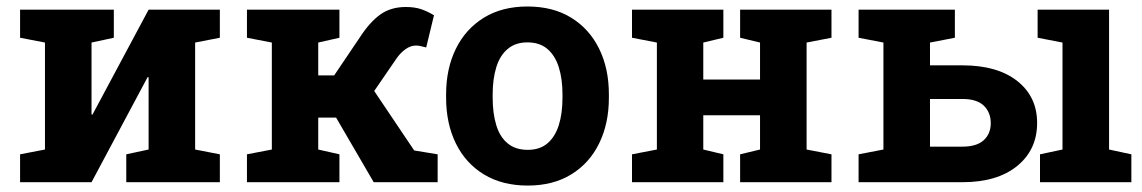

<svg xmlns="http://www.w3.org/2000/svg" viewBox="-20 -558 3496 588"><path d="M41.5 0V-85.4L117.7 -100.1V-427.7L41.5 -442.4V-528.3H260.3H328.6V-442.4L260.3 -427.7V-207.5L263.2 -207L435.1 -528.3H577.6H653.3V-442.4L577.6 -427.7V-100.1L653.3 -85.4V0H366.7V-85.4L435.1 -100.1V-321.3L432.1 -321.8L260.3 0Z M736.3 0V-85.4L812.5 -100.1V-427.7L736.3 -442.4V-528.3H1019.5V-442.4L954.6 -427.7V-327.1H1003.4L1082.5 -444.3Q1112.3 -490.2 1144.5 -513.4Q1176.8 -536.6 1222.7 -536.6Q1250 -536.6 1270 -529.8Q1290 -522.9 1309.1 -511.2L1285.2 -412.6Q1271.5 -416 1266.4 -417.2Q1261.2 -418.5 1253.9 -418.5Q1237.3 -418.5 1221.7 -407.2Q1206.1 -396 1194.3 -378.9L1126 -279.3L1248.5 -97.2L1320.3 -85.4V0H1124.5L1009.3 -197.8H954.6V-100.1L1019.5 -85.4V0Z M1596.2 10.3Q1518.1 10.3 1461.9 -23.9Q1405.8 -58.1 1376 -118.9Q1346.2 -179.7 1346.2 -258.8V-269Q1346.2 -347.7 1376 -408.4Q1405.8 -469.2 1461.7 -503.7Q1517.6 -538.1 1595.2 -538.1Q1673.8 -538.1 1729.5 -503.7Q1785.2 -469.2 1814.9 -408.7Q1844.7 -348.1 1844.7 -269V-258.8Q1844.7 -179.7 1814.9 -118.9Q1785.2 -58.1 1729.5 -23.9Q1673.8 10.3 1596.2 10.3ZM1596.2 -99.1Q1633.3 -99.1 1656.7 -119.1Q1680.2 -139.2 1691.4 -175Q1702.6 -210.9 1702.6 -258.8V-269Q1702.6 -315.9 1691.4 -351.8Q1680.2 -387.7 1656.5 -408Q1632.8 -428.2 1595.2 -428.2Q1558.6 -428.2 1534.7 -408Q1510.7 -387.7 1499.8 -351.8Q1488.8 -315.9 1488.8 -269V-258.8Q1488.8 -210.9 1499.8 -174.8Q1510.7 -138.7 1534.7 -118.9Q1558.6 -99.1 1596.2 -99.1Z M1915.5 0V-85.4L1991.7 -100.1V-427.7L1915.5 -442.4V-528.3H2195.3V-442.4L2133.8 -427.7V-314.5H2307.6V-427.7L2246.6 -442.4V-528.3H2307.6H2450.2H2526.4V-442.4L2450.2 -427.7V-100.1L2526.4 -85.4V0H2246.6V-85.4L2307.6 -100.1V-205.1H2133.8V-100.1L2195.3 -85.4V0Z M2828.1 -108.9H2927.2Q2971.2 -108.9 2992.7 -128.7Q3014.2 -148.4 3014.2 -180.7Q3014.2 -213.9 2992.9 -234.4Q2971.7 -254.9 2927.2 -254.9H2828.1ZM3165 0V-85.4L3233.9 -100.1V-427.7L3157.7 -442.4V-528.3H3376.5V-100.1L3444.8 -85.4V0ZM2927.2 -357.9Q3034.7 -357.9 3095.5 -309.8Q3156.2 -261.7 3156.2 -181.6Q3156.2 -99.6 3095.2 -49.8Q3034.2 0 2927.2 0H2609.4V-85.4L2685.5 -100.1V-427.7L2609.4 -442.4V-528.3H2904.3V-442.4L2828.1 -427.7V-357.9Z"/></svg>

Font: Roboto Slab LO
Style: Bold
Weight: 700
Designer: Google
Version: Version 2.000